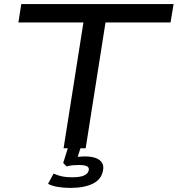

<svg xmlns="http://www.w3.org/2000/svg" viewBox="-20 -725 869 939"><path d="M291 0 388 -615H70L84 -705H829L814 -615H496L399 0ZM323 194Q291 194 262 189Q233 184 215 174L242 124Q265 134 285 138Q305 142 332 142Q371 142 390.5 133.5Q410 125 414 108Q417 94 405 88Q393 82 367 82Q354 82 338.5 83Q323 84 306 89L289 72L318 -20H380L355 57L328 48Q349 43 364.5 41.5Q380 40 394 40Q427 40 448.5 48Q470 56 479.5 72Q489 88 483 112Q475 153 433.5 173.5Q392 194 323 194Z"/></svg>

Font: Nunito Sans 10pt Expanded Medium
Style: Italic
Weight: 500
Width: 7
Italic angle: -9°
Designer: Vernon Adams
Foundry: Vernon Adams
Version: Version 3.101;gftools[0.9.27]